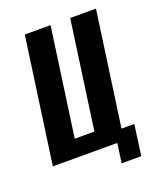

<svg xmlns="http://www.w3.org/2000/svg" viewBox="-128 -675 719 850"><g transform="rotate(-20 231.0 -250.0)"><path d="M298 91.4 310.4 0H6.9L89.9 -591H211.3L139.9 -82H232.6L303.8 -591H425.2L349.7 -53.1H410L390.2 91.4Z"/></g></svg>

Font: Alumni Sans SC Thin
Style: Italic
Weight: 100
Italic angle: -8°
Designer: Robert E. Leuschke
Foundry: Robert E. Leuschke
Version: Version 1.016